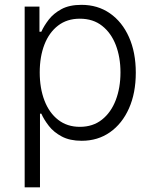

<svg xmlns="http://www.w3.org/2000/svg" viewBox="-20 -573 639 797"><path d="M82.4 204.5V-545.5H143.8V-441.4H151.6Q162.6 -465.9 182.5 -491.7Q202.4 -517.4 235.3 -535.2Q268.1 -552.9 318.2 -552.9Q385.7 -552.9 436.4 -517.6Q487.2 -482.2 515.4 -418.9Q543.7 -355.5 543.7 -271.3Q543.7 -186.8 515.4 -123.2Q487.2 -59.7 436.6 -24.1Q386 11.4 319.2 11.4Q269.9 11.4 236.5 -6.4Q203.1 -24.1 182.9 -50.2Q162.6 -76.3 151.6 -101.2H146V204.5ZM144.9 -272.4Q144.9 -206.7 164.6 -155.5Q184.3 -104.4 221.6 -75.5Q258.9 -46.5 311.4 -46.5Q365.8 -46.5 403.4 -76.5Q441.1 -106.5 460.6 -157.7Q480.1 -208.8 480.1 -272.4Q480.1 -335.2 460.8 -385.7Q441.4 -436.1 403.9 -465.7Q366.5 -495.4 311.4 -495.4Q258.2 -495.4 221.1 -466.8Q183.9 -438.2 164.4 -388Q144.9 -337.7 144.9 -272.4Z"/></svg>

Font: Inter Zeller Light
Style: Regular
Weight: 300
Designer: Rasmus Andersson; Joe Bland
Foundry: zeller
Version: Version 3.015;git-dec3a8cb1